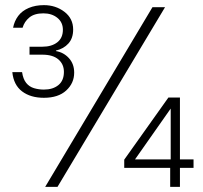

<svg xmlns="http://www.w3.org/2000/svg" viewBox="-20 -728 789 748"><path d="M151 -347Q99 -347 66 -372Q33 -397 28 -447H66Q70 -420 82 -405Q94 -390 112.5 -384.5Q131 -379 151 -379Q186 -379 207.5 -396.5Q229 -414 229 -448Q229 -478 207.5 -496.5Q186 -515 145 -515H95V-546H145Q181 -546 203 -563Q225 -580 225 -612Q225 -641 203.5 -658.5Q182 -676 149 -676Q114 -676 94.5 -660Q75 -644 68 -620H31Q36 -646 51 -666Q66 -686 92 -697Q118 -708 151 -708Q197 -708 231 -682Q265 -656 265 -613Q265 -579 246.5 -558.5Q228 -538 198 -531V-529Q228 -524 248.5 -501.5Q269 -479 269 -445Q269 -404 238 -375.5Q207 -347 151 -347ZM156 0 574 -700H623L204 0ZM643 0V-74H464V-106L636 -348H681V-107H734V-74H681V0ZM506 -107H645V-305Z"/></svg>

Font: DM Sans 24pt ExtraLight
Style: Regular
Weight: 250
Designer: Colophon Foundry, Jonny Pinhorn
Foundry: Colophon Foundry
Version: Version 4.004;gftools[0.9.30]